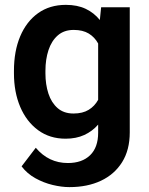

<svg xmlns="http://www.w3.org/2000/svg" viewBox="-20 -558 609 786"><path d="M37.1 -257.8V-268.1Q37.1 -348.6 62.7 -409.4Q88.4 -470.2 136 -504.2Q183.6 -538.1 249.5 -538.1Q296.9 -538.1 331.1 -521.7Q365.2 -505.4 388.7 -476.1L394 -528.3H511.2V-16.1Q511.2 55.7 480 105.7Q448.7 155.8 393.3 181.9Q337.9 208 264.2 208Q232.4 208 195.6 199.2Q158.7 190.4 124.8 171.6Q90.8 152.8 68.4 123L126.5 46.9Q179.2 109.4 257.8 109.4Q315.9 109.4 348.9 77.4Q381.8 45.4 381.8 -14.6V-47.9Q357.9 -20.5 325 -5.4Q292 9.8 248.5 9.8Q183.6 9.8 136 -25.1Q88.4 -60.1 62.7 -120.6Q37.1 -181.2 37.1 -257.8ZM166 -268.1V-257.8Q166 -212.4 178.2 -175Q190.4 -137.7 215.8 -115.5Q241.2 -93.3 280.8 -93.3Q318.4 -93.3 343 -108.4Q367.7 -123.5 381.8 -149.4V-379.9Q367.7 -405.8 343.3 -420.7Q318.8 -435.5 281.7 -435.5Q242.2 -435.5 216.6 -413.1Q190.9 -390.6 178.5 -352.8Q166 -314.9 166 -268.1Z"/></svg>

Font: Vazirmatn RD UI SemiBold
Style: Regular
Weight: 600
Designer: Saber Rastikerdar
Foundry: Saber Rastikerdar
Version: Version 33.003